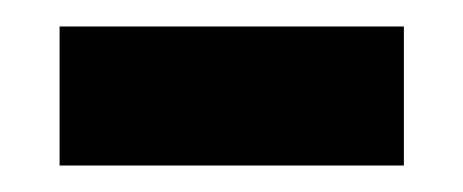

<svg xmlns="http://www.w3.org/2000/svg" viewBox="-20 -345 350 145"><path d="M25 -220V-325H285V-220Z"/></svg>

Font: Noto Serif Vithkuqi
Style: Bold
Weight: 700
Version: Version 1.005